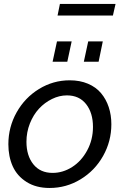

<svg xmlns="http://www.w3.org/2000/svg" viewBox="-20 -934 618 964"><path d="M269 -856 280.8 -914.1H560.1L546.9 -856ZM244.1 -624 266.1 -726.1H339.8L317.9 -624ZM400.9 -624 422.9 -726.1H496.1L475.1 -624ZM22 -210Q22 -295.9 63.5 -369.9Q105 -443.8 176 -487.3Q247.1 -530.8 330.1 -530.8Q381.3 -530.8 421.6 -513.7Q461.9 -496.6 487.3 -466.3Q512.7 -436 525.9 -396.2Q539.1 -356.4 539.1 -310.1Q539.1 -224.6 497.6 -150.9Q456.1 -77.1 384.5 -33.7Q313 9.8 229 9.8Q161.1 9.8 113.5 -20.3Q65.9 -50.3 43.9 -99.1Q22 -147.9 22 -210ZM446.8 -296.9Q446.8 -367.2 412.4 -411.1Q377.9 -455.1 315.9 -455.1Q277.8 -455.1 241 -437Q204.1 -418.9 175.8 -388.4Q147.5 -357.9 130.1 -314.2Q112.8 -270.5 112.8 -222.2Q112.8 -152.3 147.5 -109.1Q182.1 -65.9 244.1 -65.9Q295.9 -65.9 342.3 -95.5Q388.7 -125 417.7 -178.7Q446.8 -232.4 446.8 -296.9Z"/></svg>

Font: Rawline Medium
Style: Italic
Weight: 500
Italic angle: -12°
Designer: Matt McInerney, Pablo Impallari, Rodrigo Fuenzalida
Foundry: Matt McInerney, Pablo Impallari, Rodrigo Fuenzalida
Version: Version 4.020;PS 004.020;hotconv 1.0.88;makeotf.lib2.5.64775